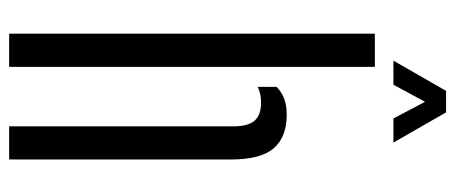

<svg xmlns="http://www.w3.org/2000/svg" viewBox="-308 -688 996 420"><g transform="rotate(90 190.0 -478.0)"><path d="M53.7 0V-800H126.2V0ZM256.4 0V-489.8Q256.4 -522.7 244 -536.9Q231.6 -551.1 204.8 -551.1Q185.1 -551.1 170 -543.8V-585.1Q181.3 -595.9 195.6 -601.5Q210 -607.2 231.2 -607.2Q279.4 -607.2 304.2 -578.9Q328.9 -550.7 328.9 -484.7V0ZM112.7 -840.6 178.8 -955.8H225.8L291.9 -840.6H239.2L202.7 -909.7L165.3 -840.6Z"/></g></svg>

Font: Big Shoulders Stencil Display SC Thin
Style: Regular
Weight: 100
Designer: Patric King
Foundry: XO Type Co
Version: Version 2.001